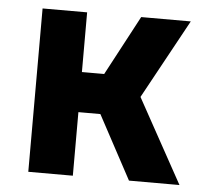

<svg xmlns="http://www.w3.org/2000/svg" viewBox="-44 -597 689 644"><g transform="rotate(5 300.0 -275.0)"><path d="M74 0V-550H224V-349H299L406 -550H573L427 -283L583 0H413L298 -214H224V0Z"/></g></svg>

Font: JetBrains Mono NL ExtraBold
Style: Regular
Weight: 800
Designer: Philipp Nurullin, Konstantin Bulenkov
Foundry: JetBrains
Version: Version 2.304; ttfautohint (v1.8.4.7-5d5b)